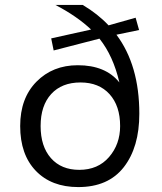

<svg xmlns="http://www.w3.org/2000/svg" viewBox="-20 -750 660 780"><path d="M453 -609Q546 -485 546 -288Q546 -152 483 -71Q420 10 298 10Q189 10 125.5 -56Q62 -122 62 -238Q62 -351 128 -418Q194 -485 296 -485Q409 -485 465 -415Q440 -523 384 -593L198 -545L188 -594L350 -630Q293 -684 205 -730H316Q378 -693 421 -647L531 -678L545 -628ZM302 -60Q378 -60 423 -112Q468 -164 468 -238Q468 -320 425 -367.5Q382 -415 307 -415Q231 -415 188 -368Q145 -321 145 -238Q145 -155 187 -107.5Q229 -60 302 -60Z"/></svg>

Font: Work Sans
Style: Regular
Weight: 400
Designer: Wei Huang
Foundry: Wei Huang
Version: Version 1.032;PS 001.032;hotconv 1.0.70;makeotf.lib2.5.58329